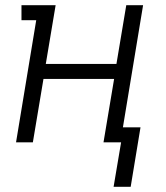

<svg xmlns="http://www.w3.org/2000/svg" viewBox="-20 -550 640 742"><path d="M419 172 448 0H380L421 -245H148L107 0H42L120 -472H63V-530H195L157 -303H430L468 -530H533L455 -58H523L485 172Z"/></svg>

Font: Iosevka Curly Slab LtEx
Style: Italic
Weight: 300
Width: 7
Italic angle: -9°
Monospace: yes
Designer: Belleve Invis
Foundry: Belleve Invis
Version: Version 11.1.0; ttfautohint (v1.8.3)